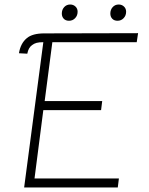

<svg xmlns="http://www.w3.org/2000/svg" viewBox="-20 -832 659 851"><path d="M122 -632Q106 -621 101 -594L64 -596Q71 -640 99 -663Q124 -684 176 -684L592 -685L586 -645H212L178 -384H433L428 -344H172L133 -41H507L502 -1H87L172 -645Q153 -645 142 -642Q131 -639 122 -632ZM254 -772Q254 -789 264.5 -800.5Q275 -812 291 -812Q305 -812 314.5 -803Q324 -794 324 -780Q324 -763 313 -751.5Q302 -740 286 -740Q271 -740 262.5 -749Q254 -758 254 -772ZM469 -772Q469 -789 479.5 -800.5Q490 -812 506 -812Q520 -812 529.5 -803Q539 -794 539 -780Q539 -763 528 -751.5Q517 -740 501 -740Q486 -740 477.5 -749Q469 -758 469 -772Z"/></svg>

Font: Bellota Light
Style: Italic
Weight: 300
Italic angle: -7.5°
Designer: Kemie Guaida
Foundry: Kemie Guaida
Version: Version 4.001